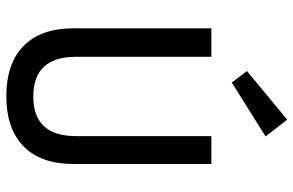

<svg xmlns="http://www.w3.org/2000/svg" viewBox="-184 -752 947 620"><g transform="rotate(90 290.0 -441.5)"><path d="M290 12Q184 12 127.5 -44Q71 -100 71 -204V-650H163V-213Q163 -75 291 -75Q419 -75 419 -213V-650H509V-204Q509 -100 452.5 -44Q396 12 290 12ZM246 -716 209 -765 366 -895 420 -825Z"/></g></svg>

Font: Sometype Mono Medium
Style: Regular
Weight: 500
Monospace: yes
Designer: Ryoichi Tsunekawa
Foundry: Dharma Type
Version: Version 1.000; ttfautohint (v1.8.3)